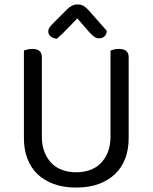

<svg xmlns="http://www.w3.org/2000/svg" viewBox="-20 -834 689 867"><path d="M561 -210Q561 -159 545.5 -118Q530 -77 499.5 -48Q469 -19 425 -3Q381 13 324 13Q267 13 223 -3Q179 -19 149 -48Q119 -77 103.5 -118Q88 -159 88 -210V-606Q93 -608 103.5 -610.5Q114 -613 126 -613Q169 -613 169 -576V-217Q169 -177 181 -147Q193 -117 213.5 -96.5Q234 -76 262.5 -66Q291 -56 324 -56Q357 -56 385.5 -66Q414 -76 434.5 -96.5Q455 -117 467 -147Q479 -177 479 -217V-606Q484 -608 494.5 -610.5Q505 -613 517 -613Q561 -613 561 -576ZM329 -751Q312 -734 289 -709.5Q266 -685 237 -659Q220 -661 209 -669.5Q198 -678 198 -692Q198 -703 205.5 -712.5Q213 -722 224 -733L283 -792Q305 -814 330 -814Q346 -814 357 -807.5Q368 -801 380 -788L462 -695Q462 -680 452.5 -670.5Q443 -661 428 -661Q417 -661 407 -667Q397 -673 383 -689Z"/></svg>

Font: Baloo Thambi 2
Style: Regular
Weight: 400
Designer: Aadarsh Rajan and Ek Type
Foundry: Ek Type
Version: Version 1.640;hotconv 1.0.111;makeotfexe 2.5.65597; ttfautoh